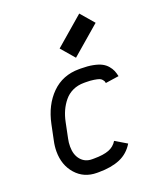

<svg xmlns="http://www.w3.org/2000/svg" viewBox="-145 -868 814 972"><g transform="rotate(-20 262.5 -381.5)"><path d="M307.6 -571.8 245.6 -644 399.4 -776.4 461.4 -704.1ZM405.8 -399.9Q404.3 -407.2 403.3 -409.9Q402.3 -412.6 396.7 -419.4Q391.1 -426.3 382.1 -429.4Q373 -432.6 355 -435.5Q336.9 -438.5 312 -438.5H301.8Q268.1 -438.5 241 -425.8Q213.9 -413.1 195.6 -390.6Q177.2 -368.2 165.3 -341.8Q153.3 -315.4 147 -284.2L129.9 -200.7Q125.5 -181.2 125.5 -159.2Q125.5 -114.7 148.2 -87.9Q170.9 -61 208.5 -61H218.8Q270 -61 299.6 -72.5Q329.1 -84 344.7 -110.4L407.2 -73.2Q379.4 -27.3 332.8 -7.6Q286.1 12.2 218.8 12.2H208.5Q139.2 12.2 95.7 -36.6Q52.2 -85.4 52.2 -159.2Q52.2 -187.5 58.6 -216.3L75.7 -298.8Q95.7 -395 154.5 -453.6Q213.4 -512.2 301.8 -512.2H312Q349.1 -512.2 377.2 -506.6Q405.3 -501 422.4 -491.9Q439.5 -482.9 451.2 -469Q462.9 -455.1 468.5 -441.9Q474.1 -428.7 478 -410.6Z"/></g></svg>

Font: Anka/Coder Condensed
Style: Italic
Weight: 400
Width: 4
Italic angle: -12°
Monospace: yes
Version: Version 001.100